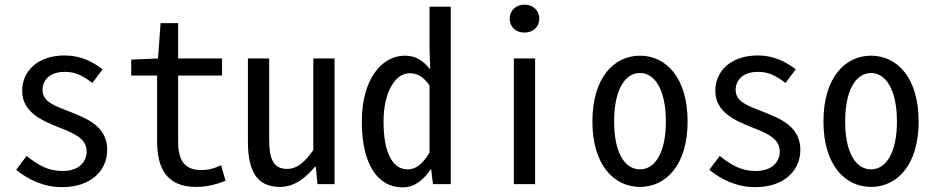

<svg xmlns="http://www.w3.org/2000/svg" viewBox="-20 -797 4040 831"><path d="M249 13C375 13 444 -60 444 -148C444 -251 356 -284 281 -314C220 -338 164 -355 164 -408C164 -449 194 -486 261 -486C310 -486 342 -466 380 -438L424 -497C381 -530 329 -557 260 -557C144 -557 76 -490 76 -404C76 -311 162 -275 234 -246C295 -222 355 -199 355 -142C355 -96 321 -57 252 -57C185 -57 144 -84 95 -122L50 -62C103 -19 170 13 249 13Z M830 12C871 12 917 2 956 -15L937 -82C909 -68 881 -61 851 -61C777 -61 751 -106 751 -184V-470H941V-544H751V-697H675L664 -544L548 -539V-470H660V-186C660 -67 702 12 830 12Z M1191 12C1255 12 1301 -26 1343 -75H1347L1354 0H1428V-544H1336V-147C1297 -93 1265 -66 1223 -66C1163 -66 1145 -108 1145 -196V-544H1053V-184C1053 -55 1093 12 1191 12Z M1723 14C1774 14 1813 -18 1844 -64H1846L1854 0H1931V-768H1839V-592L1842 -497C1808 -538 1777 -556 1732 -556C1632 -556 1546 -454 1546 -271C1546 -82 1617 14 1723 14ZM1744 -64C1678 -64 1640 -138 1640 -271C1640 -400 1692 -480 1752 -480C1783 -480 1810 -469 1839 -427V-137C1808 -84 1778 -64 1744 -64Z M2204 0H2296V-544H2204ZM2250 -656C2287 -656 2314 -680 2314 -716C2314 -752 2287 -777 2250 -777C2213 -777 2186 -752 2186 -716C2186 -680 2213 -656 2250 -656Z M2750 12C2861 12 2956 -81 2956 -271C2956 -463 2861 -556 2750 -556C2639 -556 2544 -463 2544 -271C2544 -81 2639 12 2750 12ZM2750 -64C2684 -64 2638 -136 2638 -271C2638 -407 2684 -481 2750 -481C2815 -481 2862 -407 2862 -271C2862 -136 2815 -64 2750 -64Z M3249 13C3375 13 3444 -60 3444 -148C3444 -251 3356 -284 3281 -314C3220 -338 3164 -355 3164 -408C3164 -449 3194 -486 3261 -486C3310 -486 3342 -466 3380 -438L3424 -497C3381 -530 3329 -557 3260 -557C3144 -557 3076 -490 3076 -404C3076 -311 3162 -275 3234 -246C3295 -222 3355 -199 3355 -142C3355 -96 3321 -57 3252 -57C3185 -57 3144 -84 3095 -122L3050 -62C3103 -19 3170 13 3249 13Z M3750 12C3861 12 3956 -81 3956 -271C3956 -463 3861 -556 3750 -556C3639 -556 3544 -463 3544 -271C3544 -81 3639 12 3750 12ZM3750 -64C3684 -64 3638 -136 3638 -271C3638 -407 3684 -481 3750 -481C3815 -481 3862 -407 3862 -271C3862 -136 3815 -64 3750 -64Z"/></svg>

Font: Noto Sans Mono CJK HK
Style: Regular
Weight: 400
Designer: Ryoko NISHIZUKA 西塚涼子 (kana, bopomofo & ideographs); Paul D. Hunt (Latin, Greek & Cyrillic); Sandoll Communications 산돌커뮤니
Foundry: Adobe
Version: Version 2.004;hotconv 1.0.118;makeotfexe 2.5.65603